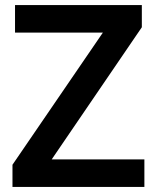

<svg xmlns="http://www.w3.org/2000/svg" viewBox="-20 -734 616 754"><path d="M547 0H29V-87L384 -606H39V-714H537V-627L183 -108H547Z"/></svg>

Font: Noto Sans Gurmukhi UI SemiBold
Style: Regular
Weight: 600
Designer: Jelle Bosma - Monotype Design Team
Foundry: Monotype Imaging Inc.
Version: Version 2.004; ttfautohint (v1.8.4.7-5d5b)